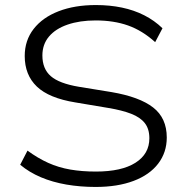

<svg xmlns="http://www.w3.org/2000/svg" viewBox="-20 -733 735 761"><path d="M359 8Q298 8 243 -1.5Q188 -11 142 -30.5Q96 -50 60 -80L89 -136Q130 -106 171 -87.5Q212 -69 258.5 -61Q305 -53 360 -53Q462 -53 517 -88Q572 -123 572 -185Q572 -222 554 -245Q536 -268 500 -282Q464 -296 410 -305L279 -327Q174 -344 126 -390Q78 -436 78 -511Q78 -573 113.5 -618.5Q149 -664 212.5 -688.5Q276 -713 360 -713Q415 -713 463 -703Q511 -693 551.5 -672.5Q592 -652 624 -621L595 -566Q544 -612 487.5 -632Q431 -652 359 -652Q296 -652 248 -635.5Q200 -619 174 -588Q148 -557 148 -513Q148 -460 181.5 -431Q215 -402 293 -389L422 -368Q533 -349 587 -307Q641 -265 641 -188Q641 -129 607 -84.5Q573 -40 509.5 -16Q446 8 359 8Z"/></svg>

Font: Nunito Sans 10pt SemiExpanded Light
Style: Regular
Weight: 300
Width: 6
Designer: Vernon Adams
Foundry: Vernon Adams
Version: Version 3.101;gftools[0.9.27]